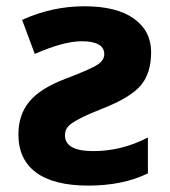

<svg xmlns="http://www.w3.org/2000/svg" viewBox="-20 -576 537 606"><path d="M237.8 -445.8Q181.2 -445.8 89.8 -405.8L49.8 -513.2Q144 -556.2 246.3 -556.2Q348.6 -556.2 402.8 -517.1Q457 -478 457 -411.4Q457 -344.7 424.1 -306.2Q391.1 -267.6 303.7 -233.4Q216.3 -199.2 195.8 -177.7Q185.1 -166.5 185.1 -148.9Q185.1 -99.1 274.7 -99.1Q364.3 -99.1 446.8 -142.1V-28.8Q367.7 9.8 258.8 9.8Q149.9 9.8 94 -31.5Q38.1 -72.8 38.1 -151.9Q38.1 -213.9 72.8 -255.6Q107.4 -297.4 187.3 -327.6Q267.1 -357.9 288.1 -372.1Q309.1 -386.2 309.1 -404.8Q309.1 -445.8 237.8 -445.8Z"/></svg>

Font: NotoSans-Bold
Style: Bold
Weight: 700
Designer: Monotype Design team
Foundry: Monotype Imaging Inc.
Version: Version 1.04